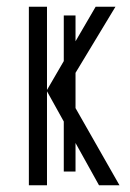

<svg xmlns="http://www.w3.org/2000/svg" viewBox="-20 -552 386 572"><path d="M120 -280 170 -190V-41H205V-126L275 0H336L205 -230V-335L324 -532H265L205 -429V-506H170V-370L120 -284V-532H66V0H120Z"/></svg>

Font: Noto Sans Display Condensed Light
Style: Regular
Weight: 300
Width: 3
Designer: Monotype Design Team
Foundry: Monotype Imaging Inc.
Version: Version 1.900